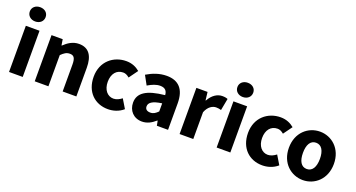

<svg xmlns="http://www.w3.org/2000/svg" viewBox="-46 -1324 3591 1938"><g transform="rotate(20 1750.0 -355.0)"><path d="M65 0H212V-496H65ZM138 -569C188 -569 223 -601 223 -646C223 -691 188 -722 138 -722C89 -722 53 -691 53 -646C53 -601 89 -569 138 -569Z M341 0H488V-335C520 -366 543 -383 580 -383C622 -383 641 -361 641 -289V0H788V-308C788 -432 742 -508 634 -508C567 -508 517 -473 475 -433H471L461 -496H341Z M1129 12C1183 12 1244 -4 1293 -47L1235 -143C1209 -123 1178 -107 1146 -107C1082 -107 1035 -162 1035 -248C1035 -334 1080 -389 1151 -389C1174 -389 1194 -380 1218 -360L1287 -455C1250 -486 1203 -508 1142 -508C1005 -508 884 -413 884 -248C884 -83 991 12 1129 12Z M1495 12C1551 12 1597 -14 1639 -51H1643L1653 0H1773V-284C1773 -436 1703 -508 1576 -508C1498 -508 1427 -481 1364 -443L1417 -346C1465 -374 1506 -391 1548 -391C1602 -391 1623 -363 1626 -319C1430 -299 1347 -242 1347 -138C1347 -54 1404 12 1495 12ZM1545 -102C1510 -102 1488 -117 1488 -149C1488 -187 1522 -217 1626 -231V-144C1600 -118 1578 -102 1545 -102Z M1897 0H2044V-288C2070 -355 2116 -379 2153 -379C2174 -379 2189 -376 2207 -371L2231 -498C2217 -504 2200 -508 2172 -508C2121 -508 2067 -476 2031 -409H2027L2017 -496H1897Z M2295 0H2442V-496H2295ZM2368 -569C2418 -569 2453 -601 2453 -646C2453 -691 2418 -722 2368 -722C2319 -722 2283 -691 2283 -646C2283 -601 2319 -569 2368 -569Z M2787 12C2841 12 2902 -4 2951 -47L2893 -143C2867 -123 2836 -107 2804 -107C2740 -107 2693 -162 2693 -248C2693 -334 2738 -389 2809 -389C2832 -389 2852 -380 2876 -360L2945 -455C2908 -486 2861 -508 2800 -508C2663 -508 2542 -413 2542 -248C2542 -83 2649 12 2787 12Z M3223 12C3348 12 3464 -83 3464 -248C3464 -413 3348 -508 3223 -508C3097 -508 2981 -413 2981 -248C2981 -83 3097 12 3223 12ZM3223 -107C3162 -107 3132 -162 3132 -248C3132 -334 3162 -389 3223 -389C3283 -389 3314 -334 3314 -248C3314 -162 3283 -107 3223 -107Z"/></g></svg>

Font: Giro Sans Regular
Style: Bold
Weight: 700
Designer: Paul D. Hunt
Foundry: Adobe Systems Incorporated
Version: Version 1.000;PS 1.0;hotconv 1.0.88;makeotf.lib2.5.647800